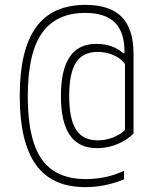

<svg xmlns="http://www.w3.org/2000/svg" viewBox="-20 -654 640 788"><path d="M330 114Q193 114 127 21.5Q61 -71 61 -260Q61 -449 127.5 -541.5Q194 -634 331 -634Q431 -634 479.5 -584.5Q528 -535 528 -434V-106Q509 -87 484.5 -73.5Q460 -60 433 -53Q406 -46 378 -46Q303 -46 266.5 -99.5Q230 -153 230 -260Q230 -367 266 -420.5Q302 -474 376 -474Q409 -474 437.5 -464Q466 -454 486 -435H491V-437Q492 -520 452.5 -560.5Q413 -601 329 -601Q211 -601 152.5 -518.5Q94 -436 94 -260Q94 -142 119 -66.5Q144 9 197 45Q250 81 332 81Q372 81 411 73Q450 65 489 47V82Q450 98 410.5 106Q371 114 330 114ZM381 -78Q413 -78 442 -89Q471 -100 493 -120V-391Q477 -414 446.5 -427.5Q416 -441 381 -441Q320 -441 292 -397.5Q264 -354 264 -260Q264 -166 292 -122Q320 -78 381 -78Z"/></svg>

Font: M PLUS Code Latin Expanded ExtraLight
Style: Regular
Weight: 250
Width: 7
Designer: Coji Morishita
Foundry: UNDERFOREST DESIGN
Version: Version 1.002; ttfautohint (v1.8.3)